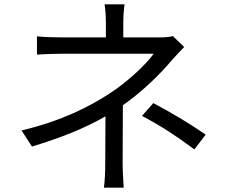

<svg xmlns="http://www.w3.org/2000/svg" viewBox="-20 -821 1040 883"><path d="M127 -147C262 -188 372 -232 465 -286C465 -218 464 -126 464 -68C464 -33 462 13 458 42H549C547 11 544 -33 544 -68C544 -135 545 -255 545 -337C637 -401 721 -485 771 -545C787 -563 809 -586 827 -605L775 -655C758 -650 735 -649 712 -649H547V-713C547 -741 549 -779 553 -801H461C465 -779 467 -741 467 -713V-649H271C237 -649 181 -650 150 -654V-570C180 -572 237 -574 272 -574H687C653 -527 573 -449 484 -391C393 -332 268 -266 79 -221ZM874 -134 926 -202C833 -265 779 -296 685 -347L633 -288C727 -238 787 -198 874 -134Z"/></svg>

Font: Noto Sans KR Regular
Style: Regular
Weight: 400
Designer: Ryoko NISHIZUKA  (kana & ideographs); Paul D. Hunt (Latin, Greek & Cyrillic); Wenlong ZHANG  (bopomofo); Sandoll Communi
Foundry: Adobe Systems Incorporated
Version: Version 1.004;PS 1.004;hotconv 1.0.82;makeotf.lib2.5.63406